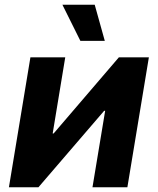

<svg xmlns="http://www.w3.org/2000/svg" viewBox="-20 -787 663 807"><path d="M515.4 0H368.7L422 -321.3H417.8L141.6 0H17.5L107.8 -545.9H254.2L201.4 -226H205.4L479.5 -545.9H605.7ZM317.9 -615.1 242.3 -767.1H378.1L420.5 -615.1Z"/></svg>

Font: Inter
Style: Italic
Weight: 400
Italic angle: -9.3988°
Designer: Rasmus Andersson
Foundry: rsms
Version: Version 4.001;git-66647c0bb